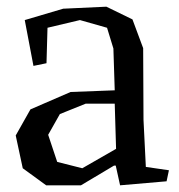

<svg xmlns="http://www.w3.org/2000/svg" viewBox="-20 -540 536 574"><path d="M409 -182 416 -41 485 -31 478 2 339 14 326 -45H321L222 14H118L48 -37L27 -135L71 -213L191 -265L323 -270L319 -395L300 -457L219 -480L122 -457L119 -351L80 -343L54 -480L169 -514L298 -520L376 -482L408 -396ZM151 -56 226 -37 327 -95 323 -230H236L159 -199L124 -137Z"/></svg>

Font: Alike Angular
Style: Regular
Weight: 400
Designer: Sveta Sebyakina
Foundry: Cyreal (www.cyreal.org)
Version: Version 1.300; ttfautohint (v1.8.4.7-5d5b)